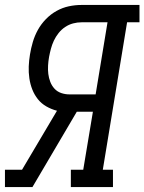

<svg xmlns="http://www.w3.org/2000/svg" viewBox="-28 -755 583 775"><path d="M-8 0V-70H61L202 -308Q179 -314 159 -325.5Q139 -337 125 -354.5Q111 -372 102.5 -393.5Q94 -415 90.5 -439Q87 -463 88 -487Q89 -511 93 -535Q97 -560 104.5 -585.5Q112 -611 125 -634.5Q138 -658 157.5 -678Q177 -698 200.5 -711Q224 -724 249.5 -729.5Q275 -735 301 -735H535V-665H485L387 -70H428V0H258V-70H308L347 -304H282L103 0ZM252 -374H358L406 -665H301Q284 -665 267 -660.5Q250 -656 235 -646Q220 -636 208.5 -621.5Q197 -607 189.5 -591Q182 -575 177.5 -558Q173 -541 170 -525Q167 -508 166 -490.5Q165 -473 167 -456.5Q169 -440 175 -424.5Q181 -409 192 -397Q203 -385 219 -379.5Q235 -374 252 -374Z"/></svg>

Font: Iosevka Slab Oblique
Style: Regular
Weight: 400
Italic angle: -9°
Monospace: yes
Designer: Belleve Invis
Foundry: Belleve Invis
Version: Version 11.1.1; ttfautohint (v1.8.3)